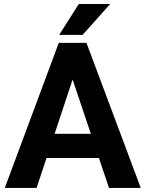

<svg xmlns="http://www.w3.org/2000/svg" viewBox="-20 -921 713 941"><path d="M270 -750H384.8L520 -901.4H366.2ZM514.2 0H669.9L403.8 -710.9H268.1L3.4 0H159.2L208 -146.5H464.8ZM335.9 -531.2 425.3 -265.1H247.6Z"/></svg>

Font: Roboto
Style: Bold
Weight: 700
Designer: Google
Version: Version 2.137; 2017